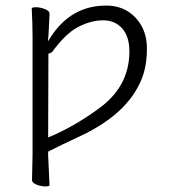

<svg xmlns="http://www.w3.org/2000/svg" viewBox="-20 -503 612 690"><path d="M154 -310 153 -9Q243 -46 331 -110Q445 -190 445 -318Q445 -372 419 -401Q393 -430 350.5 -430Q308 -430 262.5 -407Q217 -384 168 -317Q163 -312 154 -310ZM163 -371Q236 -483 362 -483Q426 -483 467 -439.5Q508 -396 508 -329Q508 -262 487 -214Q437 -96 279 -19Q236 1 203 17Q170 33 153 42V56L158 162Q158 167 143 167Q128 167 111.5 160.5Q95 154 95 144L97 55V-368Q97 -421 94 -472Q94 -477 109 -477Q124 -477 141 -470.5Q158 -464 158 -454Q158 -448 157 -432Q156 -416 155.5 -400Q155 -384 154 -374L152 -354ZM156 -399Z"/></svg>

Font: LXGW WenKai Light
Style: Regular
Weight: 300
Designer: LXGW / Fontworks Inc.
Foundry: LXGW / Fontworks Inc.
Version: Version 1.501; October 10, 2024